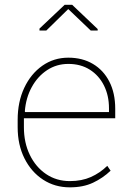

<svg xmlns="http://www.w3.org/2000/svg" viewBox="-20 -782 569 812"><path d="M275.4 10.3Q211.9 10.3 162.1 -22.2Q112.3 -54.7 83.5 -112.1Q54.7 -169.4 54.7 -244.1V-275.4Q54.7 -351.1 82.5 -410.4Q110.4 -469.7 158.9 -503.9Q207.5 -538.1 269 -538.1Q328.6 -538.1 373.3 -511.5Q418 -484.9 442.6 -436.5Q467.3 -388.2 467.3 -322.3V-281.7H81.1V-244.1Q81.1 -178.7 106 -127.2Q130.9 -75.7 174.8 -45.9Q218.8 -16.1 275.4 -16.1Q325.7 -16.1 364.5 -33.4Q403.3 -50.8 433.6 -80.6L447.8 -60.1Q415 -28.8 373.5 -9.3Q332 10.3 275.4 10.3ZM86.4 -308.1H440.9V-324.2Q440.9 -377.9 419.7 -420.4Q398.4 -462.9 359.9 -487.3Q321.3 -511.7 269 -511.7Q219.2 -511.7 179.2 -485.4Q139.2 -459 114.3 -413.6Q89.4 -368.2 85 -311ZM147 -652.8V-661.1L253.4 -761.7H285.2L393.1 -659.2V-652.8H363.8L268.6 -743.7L175.8 -652.8Z"/></svg>

Font: Roboto Slab LO Thin
Style: Regular
Weight: 250
Designer: Google
Version: Version 2.00;September 28, 2018;FontCreator 11.5.0.2427 64-b